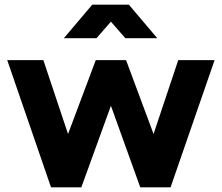

<svg xmlns="http://www.w3.org/2000/svg" viewBox="-20 -804 952 824"><path d="M11 -546H166L272 -229L391 -546H521L639 -229L745 -546H901L712 0H582L456 -350L329 0H199ZM376 -784H533L655 -640H518L456 -711L394 -640H254Z"/></svg>

Font: Evergrow Sans 
Style: ExtraBold
Weight: 800
Foundry: 10Web
Version: Version 1.000